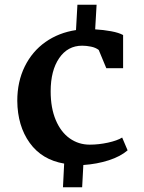

<svg xmlns="http://www.w3.org/2000/svg" viewBox="-20 -685 610 811"><path d="M53 -259Q53 -340 84.5 -404Q116 -468 172 -507.5Q228 -547 301 -558L307 -665H388L382 -561Q417 -559 449.5 -553Q482 -547 500 -537V-397H429L397 -474Q384 -484 364.5 -488Q345 -492 327 -492Q266 -492 230 -439.5Q194 -387 194 -299Q194 -229 215.5 -178Q237 -127 274.5 -100.5Q312 -74 359 -74Q397 -74 436 -82.5Q475 -91 496 -104L519 -50Q489 -24 439.5 -8Q390 8 332 12L327 106H246L251 6Q157 -10 105.5 -81.5Q54 -153 53 -259Z"/></svg>

Font: Martel ExtraBold
Style: Regular
Weight: 800
Designer: Dan Reynolds
Foundry: Dan Reynolds
Version: Version 1.001; ttfautohint (v1.1) -l 5 -r 5 -G 72 -x 0 -D la